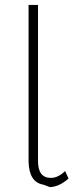

<svg xmlns="http://www.w3.org/2000/svg" viewBox="-20 -762 310 783"><path d="M183 1 182.5 0.5Q180 -1 173 -3Q166 -5 156.5 -9Q99 -18.5 96.5 -102V-742H135V-105Q135 -36.5 187.5 -36.5Q217 -36.5 245.5 -64.5L259.5 -34Q220 1 181.5 1Z"/></svg>

Font: Argentum Novus ExtraLight
Style: Regular
Weight: 250
Designer: Julieta Ulanovsky (font) & Cristiano Sobral (main changes)
Foundry: Julieta Ulanovsky (font) & Cristiano Sobral (main changes)
Version: Version 3.00;November 27, 2020;FontCreator 13.0.0.2655 64-bi